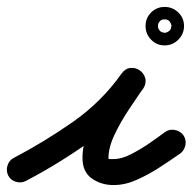

<svg xmlns="http://www.w3.org/2000/svg" viewBox="-57 -489 556 554"><path d="M-33 18Q-40 4 -35.5 -11Q-31 -26 -18 -33Q70 -79 153 -137Q236 -195 294 -277Q305 -292 320 -293Q335 -294 346 -286Q358 -278 362 -263.5Q366 -249 356 -234Q339 -209 315.5 -174Q292 -139 274 -101.5Q256 -64 256 -33Q256 -30 258 -30Q260 -30 271 -30Q294 -30 322 -44.5Q350 -59 376 -77Q402 -95 419 -108Q432 -117 447.5 -114Q463 -111 472 -99Q481 -86 478 -70.5Q475 -55 463 -46Q437 -28 405 -7Q373 14 338.5 29.5Q304 45 271 45Q235 45 208 26Q181 7 181 -33Q181 -74 200 -118Q219 -162 245.5 -203Q272 -244 294 -276Q305 -292 319.5 -292.5Q334 -293 346 -285Q358 -277 362 -262.5Q366 -248 356 -233Q292 -144 202.5 -80.5Q113 -17 18 33Q4 40 -11 35.5Q-26 31 -33 18ZM416 -433Q406 -433 401 -423Q399 -420 399 -417Q399 -416 399 -414Q399 -412 399 -411Q399 -408 401 -405Q406 -395 416 -395Q417 -395 418 -394Q420 -394 421 -395Q424 -395 427 -397Q437 -402 437 -412Q437 -413 438 -414Q438 -416 437 -417Q437 -420 435 -423Q430 -433 420 -433Q419 -433 418 -433Q418 -433 416 -433ZM363 -414Q363 -437 379 -453Q395 -469 418 -469Q441 -469 457.5 -453Q474 -437 474 -414Q474 -391 457.5 -374.5Q441 -358 418 -358Q395 -358 379 -374.5Q363 -391 363 -414Z"/></svg>

Font: FRB American Cursive Guidelines Extrabold
Style: Bold Italic
Weight: 800
Italic angle: -25°
Version: Version 2.0;Modular Font Editor K font №1